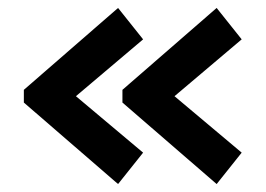

<svg xmlns="http://www.w3.org/2000/svg" viewBox="-20 -566 668 483"><path d="M40 -308V-340L277 -546L340 -467L171 -324L340 -182L277 -103ZM288 -308V-340L525 -546L588 -467L419 -324L588 -182L525 -103Z"/></svg>

Font: Prompt Medium
Style: Regular
Weight: 500
Designer: Katatrad Team
Foundry: CadsonDemak
Version: Version 1.000